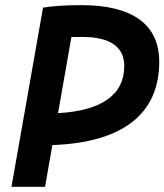

<svg xmlns="http://www.w3.org/2000/svg" viewBox="-20 -723 636 743"><path d="M24.4 0H154.3L182.6 -161.6C454.6 -171.4 596.2 -281.7 596.2 -483.9C596.2 -627.9 493.2 -703.1 295.4 -703.1C233.9 -703.1 183.1 -699.7 146.5 -693.4ZM204.6 -285.2 256.3 -579.6C270 -580.1 284.2 -580.1 298.8 -580.1C405.8 -580.1 460.9 -541.5 460.9 -467.8C460.9 -356.4 373.5 -294.4 204.6 -285.2Z"/></svg>

Font: Cascadia Mono PL
Style: Bold Italic
Weight: 700
Italic angle: -10°
Monospace: yes
Designer: Aaron Bell
Foundry: Saja Typeworks
Version: Version 2404.023